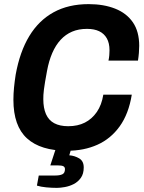

<svg xmlns="http://www.w3.org/2000/svg" viewBox="-20 -719 696 931"><path d="M306 12Q177 12 111 -48Q45 -108 45 -235Q45 -264 48 -294.5Q51 -325 56 -357Q76 -468 122 -544Q168 -620 240 -659.5Q312 -699 410 -699Q483 -699 538.5 -677Q594 -655 624.5 -610.5Q655 -566 655 -497Q655 -481 653.5 -462.5Q652 -444 649 -425H506Q509 -439 510 -451.5Q511 -464 511 -475Q511 -510 498 -533Q485 -556 461 -567.5Q437 -579 402 -579Q361 -579 329.5 -565.5Q298 -552 274 -526Q250 -500 233.5 -462Q217 -424 208 -375Q202 -344 198.5 -322Q195 -300 193 -285Q191 -270 190.5 -259Q190 -248 190 -238Q190 -195 203 -165.5Q216 -136 243 -121.5Q270 -107 311 -107Q357 -107 391.5 -124.5Q426 -142 449.5 -176Q473 -210 481 -260H619Q604 -167 560.5 -106.5Q517 -46 452 -17Q387 12 306 12ZM256 192Q231 192 204.5 189.5Q178 187 159 181L168 132H249Q270 132 282.5 126Q295 120 295 101Q295 91 287 87Q279 83 260 83H224L258 -21H332L316 34Q342 36 364 49Q386 62 386 93Q386 124 372 143.5Q358 163 337.5 173.5Q317 184 294.5 188Q272 192 256 192Z"/></svg>

Font: Archivo SemiCondensed
Style: Bold Italic
Weight: 700
Width: 4
Italic angle: -10°
Designer: Hector Gatti
Foundry: Omnibus-Type
Version: Version 2.001